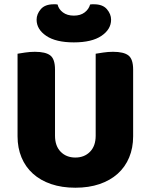

<svg xmlns="http://www.w3.org/2000/svg" viewBox="-20 -859 704 897"><path d="M62 -222V-608Q74 -610 97 -613.5Q120 -617 143 -617Q193 -617 215 -600Q237 -583 237 -534V-225Q237 -177 263.5 -150Q290 -123 332 -123Q374 -123 400.5 -150Q427 -177 427 -225V-608Q439 -610 462 -613.5Q485 -617 508 -617Q558 -617 580 -600Q602 -583 602 -534V-222Q602 -168 583.5 -123.5Q565 -79 530 -47.5Q495 -16 445 1Q395 18 332 18Q269 18 219 1Q169 -16 134 -47.5Q99 -79 80.5 -123.5Q62 -168 62 -222ZM401 -838Q406 -839 410 -839Q414 -839 419 -839Q460 -839 479.5 -816Q499 -793 499 -767Q499 -722 454 -691.5Q409 -661 325 -661Q241 -661 196 -691.5Q151 -722 151 -767Q151 -793 170.5 -816Q190 -839 231 -839Q236 -839 240 -839Q244 -839 249 -838Q254 -816 274 -801Q294 -786 325 -786Q356 -786 375.5 -801Q395 -816 401 -838Z"/></svg>

Font: Baloo 2 Latin ExtraBold
Style: Regular
Weight: 400
Designer: Sarang Kulkarni and Ek Type
Foundry: Ek Type
Version: Version 1.001